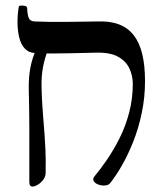

<svg xmlns="http://www.w3.org/2000/svg" viewBox="-20 -671 603 707"><path d="M99 16Q95 16 91.5 12.5Q88 9 88 -2Q88 -47 88 -79Q88 -111 88 -138Q88 -165 88 -193Q88 -221 87.5 -256.5Q87 -292 86 -342Q85 -386 92 -422.5Q99 -459 115 -493H159Q145 -459 138.5 -424.5Q132 -390 133 -351Q134 -311 136 -281.5Q138 -252 140 -227Q142 -202 144 -176Q146 -150 147.5 -116Q149 -82 148 -34Q148 -21 139.5 -9.5Q131 2 119.5 9Q108 16 99 16ZM49 -646Q50 -650 57.5 -650.5Q65 -651 72.5 -649Q80 -647 80 -641Q81 -616 86 -604.5Q91 -593 107 -592Q134 -591 162 -590.5Q190 -590 231.5 -590.5Q273 -591 337 -592Q385 -594 418.5 -581Q452 -568 473 -540.5Q494 -513 504 -471Q514 -429 514 -372Q514 -312 502 -255Q490 -198 470.5 -149Q451 -100 428.5 -61Q406 -22 385 4Q379 11 366.5 12Q354 13 342 8.5Q330 4 325 -4Q320 -12 329 -23Q350 -48 374 -83Q398 -118 420 -161.5Q442 -205 455.5 -256Q469 -307 469 -362Q469 -392 456.5 -419Q444 -446 414 -462.5Q384 -479 329 -477Q282 -476 243 -475Q204 -474 171 -474Q138 -474 107 -476Q86 -477 72 -491.5Q58 -506 51.5 -530.5Q45 -555 44.5 -585Q44 -615 49 -646Z"/></svg>

Font: Noto Rashi Hebrew
Style: Regular
Weight: 400
Version: Version 1.006